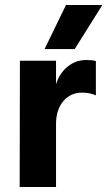

<svg xmlns="http://www.w3.org/2000/svg" viewBox="-20 -751 431 771"><path d="M280 -554H159L245 -731H391ZM205 0H59L60 -507H205V-413Q219 -457 251.5 -483.5Q284 -510 327 -510Q351 -510 365 -506V-368Q341 -379 310 -379Q263 -379 234 -344.5Q205 -310 205 -253Z"/></svg>

Font: Hind Mysuru
Style: Bold
Weight: 700
Designer: Manushi Parikh, Hitesh Malaviya
Foundry: Indian Type Foundry
Version: Version 0.703;PS 1.0;hotconv 1.0.86;makeotf.lib2.5.63406